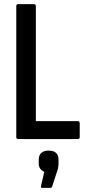

<svg xmlns="http://www.w3.org/2000/svg" viewBox="-20 -675 423 932"><path d="M68 0Q59 0 59 -10V-645Q59 -655 68 -655H145Q150 -655 152 -652Q154 -649 154 -645V-87H358Q367 -87 367 -76V-10Q367 0 358 0ZM185 237Q177 237 179 228L195 159Q183 154 175.5 144Q168 134 168 117V100Q168 78 181 67Q194 56 215 56Q240 56 252 67Q264 78 264 100V118Q264 131 261.5 142.5Q259 154 254 166L233 231Q231 237 224 237Z"/></svg>

Font: Sofia Sans Condensed SemiBold
Style: Regular
Weight: 600
Designer: Botio Nikoltchev, Ani Petrova
Foundry: lettersoup
Version: Version 4.101